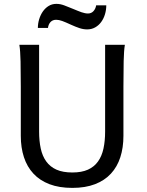

<svg xmlns="http://www.w3.org/2000/svg" viewBox="-20 -940 743 973"><path d="M612.8 -712.9Q607.9 -683.6 606.7 -630.1Q605.5 -576.7 605.5 -500.5V-251.5Q605.5 -191.9 589.8 -143.3Q574.2 -94.7 542.2 -60.1Q510.3 -25.4 461.4 -6.6Q412.6 12.2 346.7 12.2Q279.8 12.2 230.7 -6.6Q181.6 -25.4 149.4 -60.1Q117.2 -94.7 101.3 -143.3Q85.4 -191.9 85.4 -251.5V-500.5Q85.4 -572.8 84.2 -628.2Q83 -683.6 78.1 -712.9H178.2V-273.4Q178.2 -225.6 186.5 -187.3Q194.8 -148.9 214.4 -121.8Q233.9 -94.7 266.1 -80.3Q298.3 -65.9 346.7 -65.9Q394 -65.9 425.8 -80.3Q457.5 -94.7 476.8 -121.8Q496.1 -148.9 504.4 -187.3Q512.7 -225.6 512.7 -273.4V-712.9ZM171.9 -798.3Q171.9 -820.8 178.5 -842.5Q185.1 -864.3 197 -881.6Q209 -898.9 226.3 -909.7Q243.7 -920.4 265.6 -920.4Q275.9 -920.4 285.6 -918.5Q295.4 -916.5 305.4 -912.8Q315.4 -909.2 326.4 -904.5Q337.4 -899.9 350.1 -895Q363.3 -889.6 373.8 -885.3Q384.3 -880.9 393.3 -877.9Q402.3 -875 410.2 -873.3Q418 -871.6 425.8 -871.6Q442.9 -871.6 453.9 -883.8Q464.8 -896 467.3 -913.1H518.6Q518.6 -889.6 512 -867.7Q505.4 -845.7 492.9 -828.6Q480.5 -811.5 462.4 -801.3Q444.3 -791 421.9 -791Q402.3 -791 382.6 -797.6Q362.8 -804.2 340.3 -814.5Q312 -827.6 295.2 -833.7Q278.3 -839.8 264.6 -839.8Q246.6 -839.8 235.8 -828.1Q225.1 -816.4 223.1 -798.3Z"/></svg>

Font: Andika Basic
Style: Regular
Weight: 400
Designer: Annie Olsen & Victor Gaultney
Foundry: SIL International
Version: Version 1.000